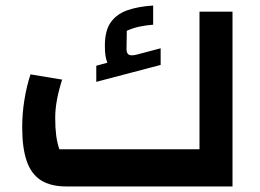

<svg xmlns="http://www.w3.org/2000/svg" viewBox="-20 -672 936 692"><path d="M219 0Q163 0 128 -22Q93 -44 76.5 -91Q60 -138 60 -214Q60 -263 68 -312.5Q76 -362 90 -404L204 -385Q192 -348 185.5 -313.5Q179 -279 179 -247Q179 -211 182.5 -184Q186 -157 194 -134H699V-630H818V0ZM327 -377V-435L367 -446Q362 -458 360 -472.5Q358 -487 358 -508Q358 -562 379.5 -592Q401 -622 440.5 -635.5Q480 -649 532 -652V-583Q506 -581 482.5 -576Q459 -571 437 -561L436 -495Q436 -479 445 -474.5Q454 -470 476 -476L559 -498V-438Z"/></svg>

Font: Changa SemiBold
Style: Regular
Weight: 600
Designer: Eduardo Rodriguez Tunni
Foundry: Eduardo Rodriguez Tunni
Version: Version 3.002; ttfautohint (v1.8.2)